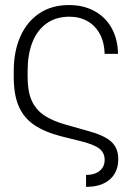

<svg xmlns="http://www.w3.org/2000/svg" viewBox="-20 -558 518 757"><path d="M392.6 72.3Q392.6 43.5 370.6 27.1Q348.6 10.7 295.9 -2L221.7 -20.5Q155.8 -37.6 115 -65.2Q74.2 -92.8 54.2 -138.4Q34.2 -184.1 34.2 -253.9V-279.3Q34.2 -354.5 59.8 -413.1Q85.4 -471.7 134.5 -504.9Q183.6 -538.1 252 -538.1Q309.1 -538.1 352.5 -514.4Q396 -490.7 420.2 -447.3Q444.3 -403.8 445.3 -345.7H392.6Q391.6 -390.1 374 -423.3Q356.4 -456.5 325.2 -474.4Q293.9 -492.2 252.9 -492.2Q198.7 -491.7 161.9 -464.4Q125 -437 106.9 -389.2Q88.9 -341.3 88.9 -279.3V-253.9Q88.9 -198.2 104.7 -162.1Q120.6 -126 154.1 -103.3Q187.5 -80.6 243.2 -65.4L326.2 -42Q390.1 -24.9 418.2 0.2Q446.3 25.4 446.3 69.3Q446.3 120.1 413.1 149.4Q379.9 178.7 319.3 178.7V131.8Q353 131.8 372.8 115.7Q392.6 99.6 392.6 72.3Z"/></svg>

Font: Pretendard JP ExtraLight
Style: Regular
Weight: 200
Designer: Base glyphs from Inter by Rasmus Andersson; Hangeul glyphs from Noto Sans CJK(Source Han Sans) by Jang Soo-young and Kan
Foundry: Kil Hyung-jin
Version: Version 1.309